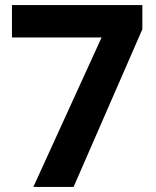

<svg xmlns="http://www.w3.org/2000/svg" viewBox="-20 -734 612 754"><path d="M111 0 379 -587H27V-714H539V-619L269 0Z"/></svg>

Font: Noto Sans Myanmar
Style: Regular
Weight: 400
Designer: Monotype Design Team
Foundry: Monotype Imaging Inc.
Version: Version 2.107